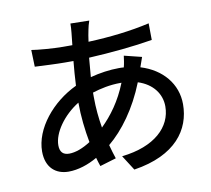

<svg xmlns="http://www.w3.org/2000/svg" viewBox="-89 -896 1149 1046"><g transform="rotate(-10 485.5 -373.0)"><path d="M93 -135C93 -44 148 -2 217 -2C270 -2 327 -21 377 -50C382 -32 387 -16 392 -2L482 -29C474 -53 466 -79 459 -106C539 -172 618 -279 672 -416C754 -390 797 -329 797 -261C797 -147 701 -54 518 -34L571 49C805 13 894 -116 894 -256C894 -368 819 -458 700 -494C706 -511 714 -535 719 -548L622 -572C620 -555 616 -527 611 -509C602 -510 592 -510 583 -510C534 -510 477 -502 425 -488C428 -524 431 -560 434 -594C555 -600 687 -613 787 -630L786 -722C681 -698 568 -685 446 -680C449 -704 453 -726 457 -745C460 -759 464 -777 470 -793L366 -795C366 -781 365 -760 363 -743C361 -724 359 -702 356 -677H303C252 -677 166 -684 131 -690L134 -597C177 -595 253 -591 300 -591H347C343 -548 339 -502 337 -456C201 -392 93 -261 93 -135ZM186 -153C186 -221 247 -309 334 -363C334 -287 343 -210 356 -141C313 -113 271 -98 237 -98C203 -98 186 -116 186 -153ZM422 -379V-403C466 -417 519 -429 579 -429H584C546 -333 494 -263 437 -207C428 -260 422 -317 422 -379Z"/></g></svg>

Font: GenEiGothic-pro-SemiBold
Style: Regular
Weight: 500
Designer: Ryoko NISHIZUKA (kana & ideographs); Paul D. Hunt (Latin, Greek & Cyrillic); Wenlong ZHANG (bopomofo); Sandoll Communica
Foundry: Adobe Systems Incorporated; o_tamon
Version: Version 1.000.140830